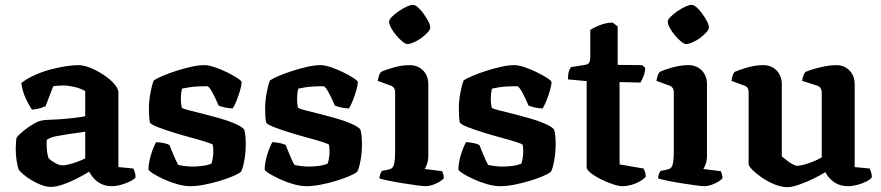

<svg xmlns="http://www.w3.org/2000/svg" viewBox="-20 -769 3639 793"><path d="M190 3Q168 3 140 -9.5Q112 -22 89 -39Q66 -56 57 -69Q52 -83 48.5 -106.5Q45 -130 45 -154Q45 -168 46 -179.5Q47 -191 48 -200Q54 -208 66 -219Q78 -230 93.5 -241Q109 -252 123.5 -260Q138 -268 147 -270Q156 -273 177 -274Q198 -275 220 -276Q236 -277 251.5 -278.5Q267 -280 282 -281.5Q297 -283 309.5 -285Q322 -287 332 -289V-393Q310 -405 285 -410.5Q260 -416 241 -416Q232 -416 219.5 -415Q207 -414 200 -413L168 -330Q163 -328 148.5 -323Q134 -318 112 -316Q102 -330 87.5 -360Q73 -390 68 -426Q91 -444 121.5 -458Q152 -472 185 -481Q218 -490 249 -495Q280 -500 303 -500Q327 -500 355.5 -488Q384 -476 410 -458.5Q436 -441 452.5 -421.5Q469 -402 469 -388V-79L531 -73Q533 -68 536.5 -58.5Q540 -49 540 -36Q531 -26 513.5 -18Q496 -10 477 -5Q458 0 443 0Q417 0 398 -9.5Q379 -19 367 -33Q355 -47 348 -60Q326 -46 296.5 -31Q267 -16 238.5 -6.5Q210 3 190 3ZM239 -86Q249 -86 266.5 -90.5Q284 -95 302.5 -102Q321 -109 332 -115V-225Q316 -223 298 -220Q280 -217 262 -215Q237 -211 212.5 -206.5Q188 -202 173 -191Q172 -175 173.5 -153Q175 -131 181 -115Q191 -105 208 -95.5Q225 -86 239 -86Z M766 0Q741 0 711.5 -8.5Q682 -17 656 -29Q630 -41 612.5 -52Q595 -63 593 -69Q594 -99 604 -131Q614 -163 625 -182Q643 -181 658.5 -177.5Q674 -174 680 -170Q686 -155 696 -130.5Q706 -106 716 -88Q727 -85 745 -83Q763 -81 775 -81Q792 -81 814 -83.5Q836 -86 853 -93Q856 -100 858.5 -114Q861 -128 861 -142Q861 -150 860.5 -158.5Q860 -167 859 -171Q856 -175 830.5 -183Q805 -191 768 -201Q731 -211 694 -222.5Q657 -234 630.5 -244.5Q604 -255 599 -263Q597 -273 596 -288.5Q595 -304 595 -318Q595 -350 601 -383.5Q607 -417 615 -437Q627 -445 651.5 -455.5Q676 -466 707 -476Q738 -486 769 -493Q800 -500 825 -500Q841 -500 866.5 -491.5Q892 -483 917.5 -470.5Q943 -458 960.5 -446.5Q978 -435 978 -429Q978 -419 972 -397.5Q966 -376 957.5 -354.5Q949 -333 941 -321Q920 -322 905 -326Q890 -330 883 -333Q869 -366 856 -389.5Q843 -413 835 -413Q817 -413 797.5 -412Q778 -411 761.5 -408.5Q745 -406 732 -403Q729 -392 728 -380.5Q727 -369 727 -360Q727 -349 728 -340.5Q729 -332 731 -324Q735 -320 758.5 -314Q782 -308 816 -299.5Q850 -291 885.5 -281Q921 -271 949 -259Q977 -247 988 -235Q992 -225 993.5 -207Q995 -189 995 -173Q995 -140 989 -106Q983 -72 975 -59Q963 -50 939 -40Q915 -30 884.5 -21Q854 -12 823 -6Q792 0 766 0Z M1246 0Q1221 0 1191.5 -8.5Q1162 -17 1136 -29Q1110 -41 1092.5 -52Q1075 -63 1073 -69Q1074 -99 1084 -131Q1094 -163 1105 -182Q1123 -181 1138.5 -177.5Q1154 -174 1160 -170Q1166 -155 1176 -130.5Q1186 -106 1196 -88Q1207 -85 1225 -83Q1243 -81 1255 -81Q1272 -81 1294 -83.5Q1316 -86 1333 -93Q1336 -100 1338.5 -114Q1341 -128 1341 -142Q1341 -150 1340.5 -158.5Q1340 -167 1339 -171Q1336 -175 1310.5 -183Q1285 -191 1248 -201Q1211 -211 1174 -222.5Q1137 -234 1110.5 -244.5Q1084 -255 1079 -263Q1077 -273 1076 -288.5Q1075 -304 1075 -318Q1075 -350 1081 -383.5Q1087 -417 1095 -437Q1107 -445 1131.5 -455.5Q1156 -466 1187 -476Q1218 -486 1249 -493Q1280 -500 1305 -500Q1321 -500 1346.5 -491.5Q1372 -483 1397.5 -470.5Q1423 -458 1440.5 -446.5Q1458 -435 1458 -429Q1458 -419 1452 -397.5Q1446 -376 1437.5 -354.5Q1429 -333 1421 -321Q1400 -322 1385 -326Q1370 -330 1363 -333Q1349 -366 1336 -389.5Q1323 -413 1315 -413Q1297 -413 1277.5 -412Q1258 -411 1241.5 -408.5Q1225 -406 1212 -403Q1209 -392 1208 -380.5Q1207 -369 1207 -360Q1207 -349 1208 -340.5Q1209 -332 1211 -324Q1215 -320 1238.5 -314Q1262 -308 1296 -299.5Q1330 -291 1365.5 -281Q1401 -271 1429 -259Q1457 -247 1468 -235Q1472 -225 1473.5 -207Q1475 -189 1475 -173Q1475 -140 1469 -106Q1463 -72 1455 -59Q1443 -50 1419 -40Q1395 -30 1364.5 -21Q1334 -12 1303 -6Q1272 0 1246 0Z M1739 0Q1728 0 1702 -3.5Q1676 -7 1644.5 -12Q1613 -17 1586 -22.5Q1559 -28 1547 -32Q1547 -40 1550 -48.5Q1553 -57 1557 -63L1582 -68Q1593 -70 1599.5 -75.5Q1606 -81 1609 -97.5Q1612 -114 1612 -146V-388Q1612 -398 1607.5 -405Q1603 -412 1595 -415L1540 -435Q1542 -446 1545 -456Q1548 -466 1554 -472Q1572 -481 1606.5 -490.5Q1641 -500 1671 -500Q1706 -500 1727.5 -478Q1749 -456 1749 -421V-127Q1749 -106 1743.5 -91Q1738 -76 1734 -71L1806 -62Q1808 -58 1810.5 -50.5Q1813 -43 1813 -33Q1808 -26 1794.5 -18Q1781 -10 1766 -5Q1751 0 1739 0ZM1663 -587Q1655 -587 1642 -597.5Q1629 -608 1616.5 -623Q1604 -638 1595.5 -653.5Q1587 -669 1587 -679Q1587 -688 1598.5 -699.5Q1610 -711 1626.5 -722.5Q1643 -734 1659.5 -741.5Q1676 -749 1685 -749Q1695 -749 1707 -738Q1719 -727 1730 -711.5Q1741 -696 1749 -681Q1757 -666 1757 -655Q1757 -647 1746 -635Q1735 -623 1720 -612Q1705 -601 1689 -594Q1673 -587 1663 -587Z M2046 0Q2021 0 1991.5 -8.5Q1962 -17 1936 -29Q1910 -41 1892.5 -52Q1875 -63 1873 -69Q1874 -99 1884 -131Q1894 -163 1905 -182Q1923 -181 1938.5 -177.5Q1954 -174 1960 -170Q1966 -155 1976 -130.5Q1986 -106 1996 -88Q2007 -85 2025 -83Q2043 -81 2055 -81Q2072 -81 2094 -83.5Q2116 -86 2133 -93Q2136 -100 2138.5 -114Q2141 -128 2141 -142Q2141 -150 2140.5 -158.5Q2140 -167 2139 -171Q2136 -175 2110.5 -183Q2085 -191 2048 -201Q2011 -211 1974 -222.5Q1937 -234 1910.5 -244.5Q1884 -255 1879 -263Q1877 -273 1876 -288.5Q1875 -304 1875 -318Q1875 -350 1881 -383.5Q1887 -417 1895 -437Q1907 -445 1931.5 -455.5Q1956 -466 1987 -476Q2018 -486 2049 -493Q2080 -500 2105 -500Q2121 -500 2146.5 -491.5Q2172 -483 2197.5 -470.5Q2223 -458 2240.5 -446.5Q2258 -435 2258 -429Q2258 -419 2252 -397.5Q2246 -376 2237.5 -354.5Q2229 -333 2221 -321Q2200 -322 2185 -326Q2170 -330 2163 -333Q2149 -366 2136 -389.5Q2123 -413 2115 -413Q2097 -413 2077.5 -412Q2058 -411 2041.5 -408.5Q2025 -406 2012 -403Q2009 -392 2008 -380.5Q2007 -369 2007 -360Q2007 -349 2008 -340.5Q2009 -332 2011 -324Q2015 -320 2038.5 -314Q2062 -308 2096 -299.5Q2130 -291 2165.5 -281Q2201 -271 2229 -259Q2257 -247 2268 -235Q2272 -225 2273.5 -207Q2275 -189 2275 -173Q2275 -140 2269 -106Q2263 -72 2255 -59Q2243 -50 2219 -40Q2195 -30 2164.5 -21Q2134 -12 2103 -6Q2072 0 2046 0Z M2550 0Q2536 0 2511.5 -8Q2487 -16 2462 -28.5Q2437 -41 2420 -54.5Q2403 -68 2403 -78V-434L2326 -441Q2326 -465 2330.5 -477Q2335 -489 2339 -492L2396 -501Q2408 -503 2413 -509.5Q2418 -516 2418 -538V-645Q2430 -654 2456 -664.5Q2482 -675 2510 -676L2531 -660V-501L2633 -500L2645 -488Q2644 -470 2637.5 -453.5Q2631 -437 2625 -428L2539 -430V-90L2638 -73Q2640 -69 2643.5 -60.5Q2647 -52 2647 -39Q2637 -28 2621 -19Q2605 -10 2586.5 -5Q2568 0 2550 0Z M2890 0Q2879 0 2853 -3.5Q2827 -7 2795.5 -12Q2764 -17 2737 -22.5Q2710 -28 2698 -32Q2698 -40 2701 -48.5Q2704 -57 2708 -63L2733 -68Q2744 -70 2750.5 -75.5Q2757 -81 2760 -97.5Q2763 -114 2763 -146V-388Q2763 -398 2758.5 -405Q2754 -412 2746 -415L2691 -435Q2693 -446 2696 -456Q2699 -466 2705 -472Q2723 -481 2757.5 -490.5Q2792 -500 2822 -500Q2857 -500 2878.5 -478Q2900 -456 2900 -421V-127Q2900 -106 2894.5 -91Q2889 -76 2885 -71L2957 -62Q2959 -58 2961.5 -50.5Q2964 -43 2964 -33Q2959 -26 2945.5 -18Q2932 -10 2917 -5Q2902 0 2890 0ZM2814 -587Q2806 -587 2793 -597.5Q2780 -608 2767.5 -623Q2755 -638 2746.5 -653.5Q2738 -669 2738 -679Q2738 -688 2749.5 -699.5Q2761 -711 2777.5 -722.5Q2794 -734 2810.5 -741.5Q2827 -749 2836 -749Q2846 -749 2858 -738Q2870 -727 2881 -711.5Q2892 -696 2900 -681Q2908 -666 2908 -655Q2908 -647 2897 -635Q2886 -623 2871 -612Q2856 -601 2840 -594Q2824 -587 2814 -587Z M3232 4Q3207 4 3179 -7.5Q3151 -19 3127 -35.5Q3103 -52 3087.5 -67.5Q3072 -83 3072 -92V-388Q3072 -398 3068 -405Q3064 -412 3055 -415L3001 -435Q3003 -448 3006 -457Q3009 -466 3014 -472Q3031 -480 3066 -490Q3101 -500 3131 -500Q3166 -500 3187.5 -478Q3209 -456 3209 -421V-123Q3217 -117 3228.5 -107.5Q3240 -98 3253 -91Q3266 -84 3274 -84Q3283 -84 3301 -89Q3319 -94 3339 -102Q3359 -110 3374 -119V-388Q3374 -397 3369.5 -404.5Q3365 -412 3356 -415L3293 -435Q3295 -449 3299 -459Q3303 -469 3307 -472Q3318 -477 3339.5 -483.5Q3361 -490 3386.5 -495Q3412 -500 3432 -500Q3467 -500 3488.5 -478Q3510 -456 3510 -421V-79L3572 -73Q3574 -68 3577.5 -58.5Q3581 -49 3581 -37Q3575 -28 3558.5 -19.5Q3542 -11 3521 -5.5Q3500 0 3483 0Q3448 0 3424 -17.5Q3400 -35 3389 -58Q3370 -46 3340.5 -31.5Q3311 -17 3281 -6.5Q3251 4 3232 4Z"/></svg>

Font: Texturina 12pt
Style: Bold
Weight: 700
Designer: Guillermo Torres Carreño
Foundry: Omnibus-Type
Version: Version 1.002